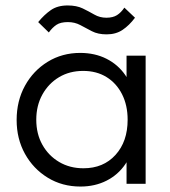

<svg xmlns="http://www.w3.org/2000/svg" viewBox="-20 -674 625 704"><path d="M275 10Q208 10 155 -22.5Q102 -55 71.5 -110Q41 -165 41 -234Q41 -304 71.5 -359.5Q102 -415 155 -447.5Q208 -480 274 -480Q328 -480 370.5 -458.5Q413 -437 439.5 -398.5Q466 -360 472 -309V-162Q466 -111 439.5 -72Q413 -33 370.5 -11.5Q328 10 275 10ZM286 -57Q359 -57 403.5 -106Q448 -155 448 -235Q448 -288 427.5 -328.5Q407 -369 370.5 -391.5Q334 -414 285 -414Q235 -414 196.5 -391Q158 -368 135.5 -327.5Q113 -287 113 -235Q113 -183 135.5 -143Q158 -103 197 -80Q236 -57 286 -57ZM444 0V-126L458 -242L444 -355V-470H514V0ZM371 -548Q339 -548 317 -559.5Q295 -571 274.5 -582Q254 -593 229 -593Q202 -593 187 -583Q172 -573 159 -555L120 -593Q142 -620 166.5 -637Q191 -654 228 -654Q261 -654 283.5 -643Q306 -632 326 -620.5Q346 -609 370 -609Q394 -609 409 -618.5Q424 -628 436 -646L475 -609Q454 -581 429.5 -564.5Q405 -548 371 -548Z"/></svg>

Font: Outfit Thin Light
Style: Regular
Weight: 300
Version: Version 1.100;gftools[0.9.27]